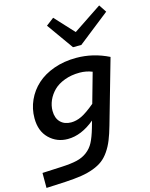

<svg xmlns="http://www.w3.org/2000/svg" viewBox="-142 -845 919 1173"><g transform="rotate(-15 317.0 -258.0)"><path d="M262.2 -717.8 311 -754.9 421.9 -634.8 602.1 -754.9 633.8 -707 434.1 -549.8H381.8ZM365.2 -42 377.9 -86.9Q293 -16.1 207 -16.1Q138.2 -16.1 90.1 -62.7Q42 -109.4 42 -190.9Q42 -251 66.2 -304.2Q90.3 -357.4 133.8 -396.7Q177.2 -436 241.7 -459Q306.2 -481.9 382.8 -481.9Q489.7 -481.9 587.9 -433.1L473.1 -30.8Q458.5 21 443.8 57.1Q429.2 93.3 408.7 123Q388.2 152.8 364 171.1Q339.8 189.5 304.2 202.9Q268.6 216.3 226.1 222.9Q183.6 229.5 124 232.9L2.9 238.8V144L125 138.2Q185.5 135.3 222.9 126.5Q260.3 117.7 288.3 96.4Q316.4 75.2 333 43.5Q349.6 11.7 365.2 -42ZM160.2 -206.1Q160.2 -160.2 185.5 -134.5Q210.9 -108.9 252.9 -108.9Q285.6 -108.9 319.3 -125Q353 -141.1 405.8 -185.1L459 -374Q421.9 -389.2 379.9 -389.2Q327.1 -389.2 284.2 -373Q241.2 -356.9 214.8 -330.6Q188.5 -304.2 174.3 -272Q160.2 -239.7 160.2 -206.1Z"/></g></svg>

Font: IntelOne Mono Medium
Style: Italic
Weight: 500
Italic angle: -16°
Designer: Fred Shallcrass
Foundry: Frere-Jones Type LLC
Version: Version 1.200;hotconv 1.1.0;makeotfexe 2.6.0;FJTRelease1.2